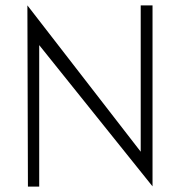

<svg xmlns="http://www.w3.org/2000/svg" viewBox="-20 -695 670 715"><path d="M84 0 82 -675 504 -130V-675H548V-1L126 -527V0Z"/></svg>

Font: HiLo-Deco
Style: Deco
Weight: 500
Version: Version 001.000